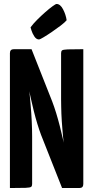

<svg xmlns="http://www.w3.org/2000/svg" viewBox="-20 -948 470 968"><path d="M293 0 187 -268Q178 -292 168.5 -323Q159 -354 150.5 -388Q142 -422 135 -454Q128 -486 122.5 -512Q117 -538 114 -553.5Q111 -569 111 -569L45 -635L50 -700H139L243 -437Q253 -411 263 -378.5Q273 -346 281.5 -312.5Q290 -279 297 -248Q304 -217 309 -192Q314 -167 317 -152.5Q320 -138 320 -138L388 -65L380 0ZM30 0V-680Q30 -700 50 -700L142 -680L125 -511Q128 -490 130 -468Q132 -446 134 -423.5Q136 -401 137.5 -379.5Q139 -358 140 -337Q141 -316 141.5 -296.5Q142 -277 142 -260V-20Q142 -10 137 -6Q132 -2 109 -1Q86 0 30 0ZM380 0 288 -20 303 -212Q300 -235 298 -256.5Q296 -278 294.5 -298Q293 -318 291.5 -337Q290 -356 289.5 -374.5Q289 -393 288.5 -411Q288 -429 288 -447V-680Q288 -690 293 -694Q298 -698 321.5 -699Q345 -700 400 -700V-20Q400 0 380 0ZM177 -749Q163 -749 153 -764.5Q143 -780 138.5 -795Q134 -810 134 -810Q147 -828 167 -848Q187 -868 208 -886.5Q229 -905 245 -916.5Q261 -928 265 -928Q284 -928 298 -901Q312 -874 316 -846Q307 -835 286 -819Q265 -803 241.5 -787Q218 -771 199.5 -760Q181 -749 177 -749Z"/></svg>

Font: Yanone Kaffeesatz ExtraLight
Style: Regular
Weight: 200
Designer: Yanone (Cyrillic: Daniel Pouzeot, Huerta Tipografica, and Cyreal)
Foundry: Yanone
Version: Version 2.003